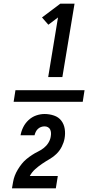

<svg xmlns="http://www.w3.org/2000/svg" viewBox="-20 -868 540 1056"><path d="M55 -308 65 -372H445L435 -308ZM245 -444 299 -772 246 -732 211 -772 312 -848H390L323 -444ZM46 168V167Q49 150 52 132.5Q55 115 61.5 98Q68 81 78 64.5Q88 48 99.5 33.5Q111 19 125.5 7Q140 -5 156 -15.5Q172 -26 188.5 -34Q205 -42 220 -53.5Q235 -65 245.5 -81.5Q256 -98 259 -116V-117Q261 -127 260.5 -137Q260 -147 256 -155.5Q252 -164 243.5 -168.5Q235 -173 225 -173Q215 -173 205.5 -169.5Q196 -166 188.5 -159Q181 -152 176.5 -142.5Q172 -133 170 -124H93Q97 -147 108 -169Q119 -191 137.5 -208Q156 -225 179 -233Q202 -241 225 -241Q252 -241 277 -232.5Q302 -224 317 -204.5Q332 -185 336 -159Q340 -133 335 -106Q331 -84 320 -62Q309 -40 292 -23Q275 -6 253.5 6.5Q232 19 212 32.5Q192 46 173.5 62.5Q155 79 144 100H298L287 168Z"/></svg>

Font: Iosevka Curly Semibold
Style: Italic
Weight: 600
Italic angle: -9°
Monospace: yes
Designer: Belleve Invis
Foundry: Belleve Invis
Version: Version 22.1.2; ttfautohint (v1.8.4)